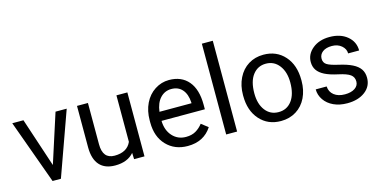

<svg xmlns="http://www.w3.org/2000/svg" viewBox="-74 -1136 3041 1532"><g transform="rotate(-15 1447.0 -370.0)"><path d="M242.7 -122.6 373.5 -528.3H465.8L276.4 0H207.5L16.1 -528.3H108.4Z M878.9 -52.2Q826.2 9.8 724.1 9.8Q639.6 9.8 595.5 -39.3Q551.3 -88.4 550.8 -184.6V-528.3H641.1V-187Q641.1 -66.9 738.8 -66.9Q842.3 -66.9 876.5 -144V-528.3H966.8V0H880.9Z M1323.2 9.8Q1215.8 9.8 1148.4 -60.8Q1081.1 -131.3 1081.1 -249.5V-266.1Q1081.1 -344.7 1111.1 -406.5Q1141.1 -468.3 1195.1 -503.2Q1249 -538.1 1312 -538.1Q1415 -538.1 1472.2 -470.2Q1529.3 -402.3 1529.3 -275.9V-238.3H1171.4Q1173.3 -160.2 1217 -112.1Q1260.7 -64 1328.1 -64Q1376 -64 1409.2 -83.5Q1442.4 -103 1467.3 -135.3L1522.5 -92.3Q1456.1 9.8 1323.2 9.8ZM1312 -463.9Q1257.3 -463.9 1220.2 -424.1Q1183.1 -384.3 1174.3 -312.5H1439V-319.3Q1435.1 -388.2 1401.9 -426Q1368.7 -463.9 1312 -463.9Z M1731.9 0H1641.6V-750H1731.9Z M1852.5 -269Q1852.5 -346.7 1883.1 -408.7Q1913.6 -470.7 1968 -504.4Q2022.5 -538.1 2092.3 -538.1Q2200.2 -538.1 2266.8 -463.4Q2333.5 -388.7 2333.5 -264.6V-258.3Q2333.5 -181.2 2304 -119.9Q2274.4 -58.6 2219.5 -24.4Q2164.6 9.8 2093.3 9.8Q1985.8 9.8 1919.2 -64.9Q1852.5 -139.6 1852.5 -262.7ZM1943.4 -258.3Q1943.4 -170.4 1984.1 -117.2Q2024.9 -64 2093.3 -64Q2162.1 -64 2202.6 -117.9Q2243.2 -171.9 2243.2 -269Q2243.2 -356 2201.9 -409.9Q2160.6 -463.9 2092.3 -463.9Q2025.4 -463.9 1984.4 -410.6Q1943.4 -357.4 1943.4 -258.3Z M2754.4 -140.1Q2754.4 -176.8 2726.8 -197Q2699.2 -217.3 2630.6 -231.9Q2562 -246.6 2521.7 -267.1Q2481.4 -287.6 2462.2 -315.9Q2442.9 -344.2 2442.9 -383.3Q2442.9 -448.2 2497.8 -493.2Q2552.7 -538.1 2638.2 -538.1Q2728 -538.1 2783.9 -491.7Q2839.8 -445.3 2839.8 -373H2749Q2749 -410.2 2717.5 -437Q2686 -463.9 2638.2 -463.9Q2588.9 -463.9 2561 -442.4Q2533.2 -420.9 2533.2 -386.2Q2533.2 -353.5 2559.1 -336.9Q2585 -320.3 2652.6 -305.2Q2720.2 -290 2762.2 -269Q2804.2 -248 2824.5 -218.5Q2844.7 -189 2844.7 -146.5Q2844.7 -75.7 2788.1 -33Q2731.4 9.8 2641.1 9.8Q2577.6 9.8 2528.8 -12.7Q2480 -35.2 2452.4 -75.4Q2424.8 -115.7 2424.8 -162.6H2515.1Q2517.6 -117.2 2551.5 -90.6Q2585.4 -64 2641.1 -64Q2692.4 -64 2723.4 -84.7Q2754.4 -105.5 2754.4 -140.1Z"/></g></svg>

Font: Vazir FD-UI
Style: Regular-FD-UI
Weight: 400
Designer: Saber Rastikerdar
Foundry: Saber Rastikerdar
Version: Version 30.1.0